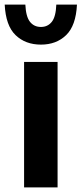

<svg xmlns="http://www.w3.org/2000/svg" viewBox="-56 -817 355 837"><path d="M49 0V-547H195V0ZM122.5 -622.5Q55 -622.5 12 -663.8Q-31 -705 -35.5 -797H54.5Q57 -744 74.8 -721.8Q92.5 -699.5 122.5 -699.5Q152 -699.5 169.8 -721.8Q187.5 -744 189.5 -797H279.5Q275 -705 232.2 -663.8Q189.5 -622.5 122.5 -622.5Z"/></svg>

Font: Encode Sans Condensed Condensed
Style: Bold
Weight: 700
Width: 3
Designer: Multiple Designers
Foundry: Impallari Type
Version: Version 3.000; ttfautohint (v1.8.3) -l 8 -r 50 -G 200 -x 14 